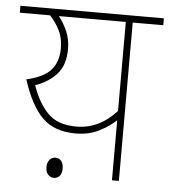

<svg xmlns="http://www.w3.org/2000/svg" viewBox="-48 -666 636 720"><g transform="rotate(5 270.0 -306.0)"><path d="M540 -622V-596H425V0H399V-226Q374 -202 335.5 -182.5Q297 -163 248 -163Q167 -163 122 -208Q77 -253 46 -349Q111 -364 138 -394.5Q165 -425 165 -477Q165 -513 151.5 -541.5Q138 -570 114 -596H0V-622ZM81 -330Q104 -264 141 -226.5Q178 -189 248 -189Q334 -189 399 -261V-596H147Q166 -572 179 -542Q192 -512 192 -476Q192 -416 162 -382Q132 -348 81 -330ZM150 -28Q150 -46 159 -56Q168 -66 181 -66Q195 -66 203 -55.5Q211 -45 211 -28Q211 -9 202.5 0.5Q194 10 181 10Q169 10 159.5 0.5Q150 -9 150 -28Z"/></g></svg>

Font: Noto Sans Thin
Style: Regular
Weight: 100
Designer: Monotype Design Team
Foundry: Monotype Imaging Inc.
Version: Version 2.007